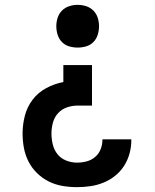

<svg xmlns="http://www.w3.org/2000/svg" viewBox="-20 -548 640 791"><path d="M300 -352Q282 -352 265 -357Q248 -362 235.5 -374.5Q223 -387 217.5 -404.5Q212 -422 212 -440Q212 -458 217.5 -475Q223 -492 235.5 -504.5Q248 -517 265 -522.5Q282 -528 300 -528Q318 -528 335 -522.5Q352 -517 364.5 -504.5Q377 -492 382.5 -475Q388 -458 388 -440Q388 -422 382.5 -404.5Q377 -387 364.5 -374.5Q352 -362 335 -357Q318 -352 300 -352ZM297 223Q267 223 237.5 218Q208 213 181.5 200Q155 187 133 165.5Q111 144 97.5 117.5Q84 91 78.5 61.5Q73 32 73 2Q73 -35 82.5 -71.5Q92 -108 114.5 -137.5Q137 -167 170.5 -185Q204 -203 241 -210V-280H359V-113H300Q277 -113 255.5 -105.5Q234 -98 219 -81.5Q204 -65 198 -42.5Q192 -20 192 2Q192 25 197.5 47.5Q203 70 217 87.5Q231 105 253 113.5Q275 122 297 122Q317 122 336.5 117Q356 112 371.5 99Q387 86 394.5 67Q402 48 402 28V26H521V30Q521 58 513.5 85Q506 112 491 135.5Q476 159 454 176.5Q432 194 406 204.5Q380 215 352.5 219Q325 223 297 223Z"/></svg>

Font: R Plex Mono
Style: Bold
Weight: 700
Monospace: yes
Designer: Belleve Invis
Foundry: Belleve Invis
Version: Version 31.8.0